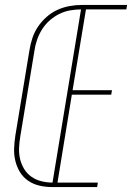

<svg xmlns="http://www.w3.org/2000/svg" viewBox="-20 -755 540 775"><path d="M189 0 310 -735H493L490 -717H327L273 -391H432L429 -373H270L212 -18H375L372 0ZM189 0Q163 0 138 -6Q113 -12 93 -26Q73 -40 60.5 -60.5Q48 -81 42 -105.5Q36 -130 37 -156Q38 -182 42 -208L99 -553Q103 -578 111 -602Q119 -626 133.5 -647.5Q148 -669 168.5 -687Q189 -705 212.5 -715.5Q236 -726 261 -730.5Q286 -735 310 -735L307 -717Q285 -717 262.5 -713Q240 -709 219 -698.5Q198 -688 180 -672Q162 -656 149.5 -636Q137 -616 129.5 -594Q122 -572 119 -550L62 -205Q58 -182 57 -158.5Q56 -135 61 -113.5Q66 -92 77.5 -73Q89 -54 107 -41.5Q125 -29 147 -23.5Q169 -18 192 -18Z"/></svg>

Font: Iosevka Thin Oblique
Style: Regular
Weight: 100
Italic angle: -9°
Monospace: yes
Designer: Belleve Invis
Foundry: Belleve Invis
Version: Version 32.5.0; ttfautohint (v1.8.4)